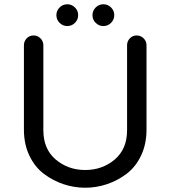

<svg xmlns="http://www.w3.org/2000/svg" viewBox="-20 -869 798 899"><path d="M666 -657V-262Q666 -194 640.5 -140.5Q615 -87 572.5 -55Q530 -23 480.5 -6.5Q431 10 379 10Q327 10 277.5 -6.5Q228 -23 185.5 -55Q143 -87 117.5 -140.5Q92 -194 92 -262V-657Q92 -676 105 -689.5Q118 -703 137 -703Q156 -703 169.5 -689.5Q183 -676 183 -657V-259Q183 -171 241 -122Q299 -73 379 -73Q459 -73 517 -122Q575 -171 575 -259V-657Q575 -676 588 -689.5Q601 -703 620 -703Q639 -703 652.5 -689.5Q666 -676 666 -657ZM428 -834Q443 -849 464 -849Q485 -849 500 -834Q515 -819 515 -798Q515 -777 500 -762Q485 -747 464 -747Q443 -747 428 -762Q413 -777 413 -798Q413 -819 428 -834ZM259 -834Q274 -849 295 -849Q316 -849 331 -834Q346 -819 346 -798Q346 -777 331 -762Q316 -747 295 -747Q274 -747 259 -762Q244 -777 244 -798Q244 -819 259 -834Z"/></svg>

Font: VarelaRound
Style: Regular
Weight: 400
Designer: Joe Prince, Avraham Cornfeld
Foundry: Joe Prince, Avraham Cornfeld
Version: Version 2.000;PS 002.000;hotconv 1.0.88;makeotf.lib2.5.64775